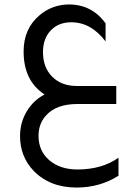

<svg xmlns="http://www.w3.org/2000/svg" viewBox="-20 -467 602 862"><path d="M512 322Q428 375 324 375Q204 375 131 300Q70 236 70 144Q70 84 99.5 34Q129 -16 180 -43Q86 -104 86 -236Q86 -338 157 -398Q213 -446 289 -447Q393 -447 454 -362V-281Q389 -367 300 -367Q243 -367 208 -330.5Q173 -294 173 -233Q173 -164 214.5 -122.5Q256 -81 325 -81H502V0H327Q234 0 188 50Q153 87 153 143Q153 211 201.5 252.5Q250 294 329 294Q440 293 512 241Z"/></svg>

Font: Space Grotesk Medium
Style: Regular
Weight: 500
Designer: Florian Karsten
Foundry: Florian Karsten
Version: Version 2.000